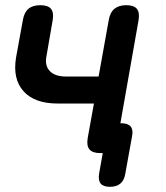

<svg xmlns="http://www.w3.org/2000/svg" viewBox="-20 -580 640 740"><path d="M366 10Q337 10 325 -4Q313 -18 318 -48L342 -181H202Q113 -181 70.5 -228.5Q28 -276 42 -359L68 -502Q73 -532 89.5 -546Q106 -560 135.5 -560Q165 -560 176.5 -546Q188 -532 183 -502L159 -363Q152 -327 172 -306Q192 -285 235 -285H360L399 -502Q404 -532 421 -546Q438 -560 467 -560Q496 -560 507.5 -546Q519 -532 514 -502L444 -105H447Q473 -105 483.5 -92.5Q494 -80 489 -55L463 89Q459 115 444 127.5Q429 140 403.5 140Q378 140 368 127.5Q358 115 362 89L376 10Z"/></svg>

Font: Maple Mono SemiBold
Style: Italic
Weight: 600
Italic angle: -10°
Monospace: yes
Designer: subframe7536
Version: Version 7.000